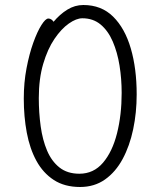

<svg xmlns="http://www.w3.org/2000/svg" viewBox="-20 -731 640 767"><path d="M194 -644Q191 -649 185.5 -653Q180 -657 173 -657Q162 -657 145.5 -631Q129 -605 113 -560.5Q97 -516 86 -458.5Q75 -401 75 -337Q75 -265 87 -201Q99 -137 125.5 -88.5Q152 -40 195 -12Q238 16 300 16Q357 16 399.5 -14Q442 -44 470 -96Q498 -148 512 -214.5Q526 -281 526 -354Q526 -457 502.5 -537.5Q479 -618 432 -664.5Q385 -711 313 -711Q279 -711 249 -692.5Q219 -674 194 -644ZM297 -37Q249 -37 217.5 -62Q186 -87 168 -129.5Q150 -172 142.5 -226.5Q135 -281 135 -339Q135 -416 152.5 -475.5Q170 -535 197.5 -575.5Q225 -616 255 -637Q285 -658 309 -658Q352 -658 382 -633Q412 -608 430.5 -565Q449 -522 457.5 -469Q466 -416 466 -360Q466 -272 447.5 -198.5Q429 -125 391.5 -81Q354 -37 297 -37Z"/></svg>

Font: Klee One
Style: Regular
Weight: 400
Designer: Fontworks Inc.
Foundry: Fontworks Inc.
Version: Version 1.100